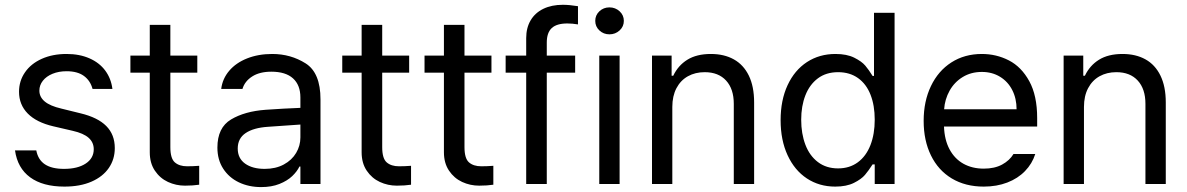

<svg xmlns="http://www.w3.org/2000/svg" viewBox="-20 -760 4902 793"><path d="M254.9 -465.8Q222.7 -465.8 197 -455.3Q171.4 -444.8 157 -426.5Q142.6 -408.2 142.6 -385.7Q142.6 -359.4 164.8 -340.8Q187 -322.3 233.4 -311.5L312.5 -292Q383.8 -274.9 418.9 -239.5Q454.1 -204.1 454.1 -148.4Q454.1 -102.1 429.4 -66.2Q404.8 -30.3 357.9 -9.8Q311 10.7 246.1 10.7Q156.7 10.7 104.5 -27.6Q52.2 -65.9 42 -138.7H129.9Q137.2 -100.1 165.5 -81.3Q193.8 -62.5 244.1 -62.5Q300.8 -62.5 334 -84.5Q367.2 -106.4 367.2 -143.6Q367.2 -171.9 346.2 -190.7Q325.2 -209.5 280.3 -219.7L200.2 -238.3Q130.9 -254.4 94.7 -291Q58.6 -327.6 58.6 -380.9Q58.6 -425.8 83.3 -461.4Q107.9 -497.1 152.6 -517.1Q197.3 -537.1 254.9 -537.1Q308.6 -537.1 349.6 -519Q390.6 -501 414.8 -468.3Q439 -435.5 444.3 -392.6H362.3Q353 -427.2 326.4 -446.5Q299.8 -465.8 254.9 -465.8Z M794.9 -460H683.6V-152.3Q683.6 -105.5 702.1 -89.4Q720.7 -73.2 752.9 -73.2Q777.3 -73.2 802.7 -75.2V2.9Q777.3 6.8 744.1 6.8Q707 6.8 673.8 -8.5Q640.6 -23.9 619.6 -55.2Q598.6 -86.4 598.6 -130.9V-460H518.6V-530.3H598.6V-657.2H683.6V-530.3H794.9Z M1077.1 -306.6Q1110.4 -309.1 1151.6 -311.3Q1192.9 -313.5 1220.7 -314.5V-357.4Q1220.7 -408.7 1190.2 -436.3Q1159.7 -463.9 1100.6 -463.9Q1052.2 -463.9 1021.5 -444.1Q990.7 -424.3 981.4 -392.6H893.6Q898.9 -435.1 926.8 -467.8Q954.6 -500.5 1000.7 -518.8Q1046.9 -537.1 1104.5 -537.1Q1180.7 -537.1 1242.2 -498.3Q1303.7 -459.5 1303.7 -349.6V0H1220.7V-72.3H1216.8Q1207 -51.8 1186.8 -32.5Q1166.5 -13.2 1134 -0.2Q1101.6 12.7 1058.6 12.7Q1007.8 12.7 966.8 -6.8Q925.8 -26.4 901.9 -63.2Q877.9 -100.1 877.9 -150.4Q877.9 -232.9 934.3 -266.6Q990.7 -300.3 1077.1 -306.6ZM1073.2 -62.5Q1118.7 -62.5 1152.1 -80.6Q1185.5 -98.6 1203.1 -128.4Q1220.7 -158.2 1220.7 -192.4V-245.6L1086.9 -236.3Q1027.3 -232.4 994.6 -210.4Q961.9 -188.5 961.9 -146.5Q961.9 -106 992.4 -84.2Q1022.9 -62.5 1073.2 -62.5Z M1669.9 -460H1558.6V-152.3Q1558.6 -105.5 1577.1 -89.4Q1595.7 -73.2 1627.9 -73.2Q1652.3 -73.2 1677.7 -75.2V2.9Q1652.3 6.8 1619.1 6.8Q1582 6.8 1548.8 -8.5Q1515.6 -23.9 1494.6 -55.2Q1473.6 -86.4 1473.6 -130.9V-460H1393.6V-530.3H1473.6V-657.2H1558.6V-530.3H1669.9Z M2009.8 -460H1898.4V-152.3Q1898.4 -105.5 1917 -89.4Q1935.5 -73.2 1967.8 -73.2Q1992.2 -73.2 2017.6 -75.2V2.9Q1992.2 6.8 1959 6.8Q1921.9 6.8 1888.7 -8.5Q1855.5 -23.9 1834.5 -55.2Q1813.5 -86.4 1813.5 -130.9V-460H1733.4V-530.3H1813.5V-657.2H1898.4V-530.3H2009.8Z M2355.5 -460H2238.3V0H2153.3V-460H2068.4V-530.3H2153.3V-602.5Q2153.3 -645 2171.6 -676Q2189.9 -707 2224.1 -723.6Q2258.3 -740.2 2304.7 -740.2Q2332 -740.2 2367.2 -734.4V-659.2Q2343.8 -663.1 2323.2 -663.1Q2279.3 -663.1 2258.8 -644Q2238.3 -625 2238.3 -584V-530.3H2355.5Z M2455.1 -530.3H2539.1V0H2455.1ZM2438.5 -673.8Q2438.5 -697.3 2455.6 -713.4Q2472.7 -729.5 2497.1 -729.5Q2521.5 -729.5 2539.1 -713.4Q2556.6 -697.3 2556.6 -673.8Q2556.6 -650.4 2539.1 -634.3Q2521.5 -618.2 2497.1 -618.2Q2472.7 -618.2 2455.6 -634.3Q2438.5 -650.4 2438.5 -673.8Z M2756.8 0H2672.9V-530.3H2753.9V-447.3H2760.7Q2780.8 -489.7 2819.1 -513.4Q2857.4 -537.1 2916 -537.1Q2970.7 -537.1 3010.7 -514.9Q3050.8 -492.7 3072.8 -447.8Q3094.7 -402.8 3094.7 -336.9V0H3010.7V-331.1Q3010.7 -392.6 2979 -427.2Q2947.3 -461.9 2890.6 -461.9Q2851.6 -461.9 2821.3 -445.1Q2791 -428.2 2773.9 -395.8Q2756.8 -363.3 2756.8 -318.4Z M3204.1 -263.7Q3204.1 -346.2 3232.9 -408.2Q3261.7 -470.2 3313 -503.7Q3364.3 -537.1 3430.7 -537.1Q3477.5 -537.1 3508.3 -521.7Q3539.1 -506.3 3553.7 -489Q3568.4 -471.7 3584 -446.3H3589.8V-707H3674.8V0H3592.8V-81.1H3584Q3567.4 -55.2 3552.5 -37.6Q3537.6 -20 3506.8 -4.6Q3476.1 10.7 3429.7 10.7Q3363.8 10.7 3312.7 -22.9Q3261.7 -56.6 3232.9 -118.9Q3204.1 -181.2 3204.1 -263.7ZM3592.8 -265.6Q3592.8 -324.7 3575.4 -368.9Q3558.1 -413.1 3523.9 -437.5Q3489.7 -461.9 3441.4 -461.9Q3392.1 -461.9 3357.9 -436.3Q3323.7 -410.6 3306.4 -366.2Q3289.1 -321.8 3289.1 -265.6Q3289.1 -208 3306.4 -162.4Q3323.7 -116.7 3358.2 -90.6Q3392.6 -64.5 3441.4 -64.5Q3488.8 -64.5 3522.9 -89.6Q3557.1 -114.7 3575 -160.4Q3592.8 -206.1 3592.8 -265.6Z M3794.9 -260.7Q3794.9 -341.8 3825 -404.5Q3855 -467.3 3909.4 -502.2Q3963.9 -537.1 4035.2 -537.1Q4095.2 -537.1 4147 -510.5Q4198.7 -483.9 4231.2 -424.6Q4263.7 -365.2 4263.7 -272.5V-237.3H3878.9Q3880.9 -182.1 3901.9 -143.1Q3922.9 -104 3959.2 -83.7Q3995.6 -63.5 4043 -63.5Q4087.9 -63.5 4118.9 -80.3Q4149.9 -97.2 4166 -124H4255.9Q4243.2 -84 4213.6 -53.5Q4184.1 -22.9 4140.4 -6.1Q4096.7 10.7 4043 10.7Q3967.3 10.7 3911.1 -22.9Q3855 -56.6 3825 -118.2Q3794.9 -179.7 3794.9 -260.7ZM4178.7 -308.6Q4178.7 -353 4160.9 -387.9Q4143.1 -422.9 4110.4 -442.9Q4077.6 -462.9 4035.2 -462.9Q3990.7 -462.9 3956.3 -441.9Q3921.9 -420.9 3902.1 -385.5Q3882.3 -350.1 3879.4 -308.6Z M4457 0H4373V-530.3H4454.1V-447.3H4460.9Q4481 -489.7 4519.3 -513.4Q4557.6 -537.1 4616.2 -537.1Q4670.9 -537.1 4710.9 -514.9Q4751 -492.7 4772.9 -447.8Q4794.9 -402.8 4794.9 -336.9V0H4710.9V-331.1Q4710.9 -392.6 4679.2 -427.2Q4647.5 -461.9 4590.8 -461.9Q4551.8 -461.9 4521.5 -445.1Q4491.2 -428.2 4474.1 -395.8Q4457 -363.3 4457 -318.4Z"/></svg>

Font: Pretendard
Style: Regular
Weight: 400
Designer: Base glyphs from Inter by Rasmus Andersson; Hangeul glyphs from Noto Sans CJK(Source Han Sans) by Jang Soo-young and Kan
Foundry: Kil Hyung-jin
Version: Version 1.309